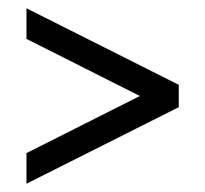

<svg xmlns="http://www.w3.org/2000/svg" viewBox="-20 -438 496 464"><path d="M44 6 412 -179V-233L44 -418V-344L318 -206L44 -68Z"/></svg>

Font: Junicode Two Beta SemiCondensed Medium
Style: Italic
Weight: 500
Width: 4
Italic angle: -10°
Version: Version 1.063